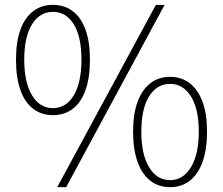

<svg xmlns="http://www.w3.org/2000/svg" viewBox="-20 -759 920 792"><path d="M198 -284Q151 -284 116.5 -310.5Q82 -337 64 -388Q46 -439 46 -513Q46 -586 64 -636Q82 -686 116.5 -712.5Q151 -739 198 -739Q246 -739 280.5 -712.5Q315 -686 333 -636Q351 -586 351 -513Q351 -439 333 -388Q315 -337 280.5 -310.5Q246 -284 198 -284ZM198 -313Q253 -313 284.5 -366Q316 -419 316 -513Q316 -607 284.5 -658.5Q253 -710 198 -710Q144 -710 112 -658.5Q80 -607 80 -513Q80 -419 112 -366Q144 -313 198 -313ZM216 13 623 -739H659L253 13ZM682 13Q634 13 600 -13.5Q566 -40 547.5 -91Q529 -142 529 -216Q529 -289 547.5 -339Q566 -389 600 -415.5Q634 -442 682 -442Q729 -442 763 -415.5Q797 -389 815.5 -339Q834 -289 834 -216Q834 -142 815.5 -91Q797 -40 763 -13.5Q729 13 682 13ZM682 -16Q735 -16 767.5 -69Q800 -122 800 -216Q800 -310 767.5 -361.5Q735 -413 682 -413Q627 -413 595 -361.5Q563 -310 563 -216Q563 -122 595 -69Q627 -16 682 -16Z"/></svg>

Font: Noto Sans SC Thin
Style: Regular
Weight: 100
Designer: Ryoko NISHIZUKA 西塚涼子 (kana, bopomofo & ideographs); Paul D. Hunt (Latin, Greek & Cyrillic); Sandoll Communications 산돌커뮤니
Foundry: Adobe
Version: Version 2.004-H2;hotconv 1.0.118;makeotfexe 2.5.65603